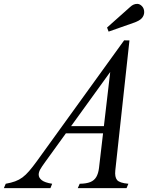

<svg xmlns="http://www.w3.org/2000/svg" viewBox="-126 -970 775 990"><path d="M501 -680 107.5 -135.5Q88.5 -109.5 81 -95.8Q73.5 -82 73.5 -69.5Q73.5 -53.5 89.2 -41Q105 -28.5 143 -22.5L134 0H-106L-96.5 -22.5Q-68.5 -27.5 -48 -35Q-27.5 -42.5 -10.2 -55.2Q7 -68 24.2 -88Q41.5 -108 63 -137.5L514 -762ZM413 -282.5H201L227 -319.5H417.5ZM447.5 -643 514 -762 541.5 -761.5 468.5 -91Q465 -57.5 477.5 -42Q490 -26.5 536 -22.5L526.5 0H275L285 -22.5Q319 -23 339.5 -31.2Q360 -39.5 370.5 -57.5Q381 -75.5 384.5 -104ZM434 -807 426 -828 545 -934Q554 -942.5 562.8 -946.2Q571.5 -950 581.5 -950Q595 -950 606.2 -938Q617.5 -926 617.5 -907.5Q617.5 -890.5 605.5 -876.5Q593.5 -862.5 560.5 -851.5Z"/></svg>

Font: Libre Caslon Condensed
Style: Italic
Weight: 400
Italic angle: -22.583°
Designer: Pablo Impallari, Rodrigo Fuenzalida, Katja Schimmel, Ertekin Erdin
Foundry: Pablo Impallari, Rodrigo Fuenzalida
Version: Version 2.000;gftools[0.9.33]